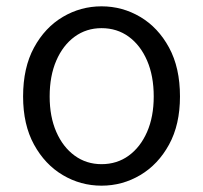

<svg xmlns="http://www.w3.org/2000/svg" viewBox="-20 -574 642 607"><path d="M301 13Q235 13 178.5 -20.5Q122 -54 87.5 -117Q53 -180 53 -269Q53 -360 87.5 -423.5Q122 -487 178.5 -520.5Q235 -554 301 -554Q367 -554 423.5 -520.5Q480 -487 514.5 -423.5Q549 -360 549 -269Q549 -180 514.5 -117Q480 -54 423.5 -20.5Q367 13 301 13ZM301 -55Q350 -55 387 -82Q424 -109 445 -157Q466 -205 466 -269Q466 -334 445 -382.5Q424 -431 387 -458Q350 -485 301 -485Q253 -485 216 -458Q179 -431 158 -382.5Q137 -334 137 -269Q137 -205 158 -157Q179 -109 216 -82Q253 -55 301 -55Z"/></svg>

Font: Source Han Sans SC Normal
Style: Regular
Weight: 350
Designer: Ryoko NISHIZUKA 西塚涼子 (kana, bopomofo & ideographs); Paul D. Hunt (Latin, Greek & Cyrillic); Sandoll Communications 산돌커뮤니
Foundry: Adobe
Version: Version 2.004;hotconv 1.0.118;makeotfexe 2.5.65603